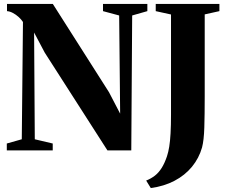

<svg xmlns="http://www.w3.org/2000/svg" viewBox="-20 -763 1166 974"><path d="M14.5 0V-35L90.5 -56.5L96.5 -651.5Q88 -664.5 74.5 -676.8Q61 -689 45.5 -697.2Q30 -705.5 15.5 -706.5V-743H248L533 -295L589.5 -186.5L584.5 -684.5L502.5 -706.5V-743H727.5V-706.5L650.5 -684.5L646 0H525L207 -496L153 -598L156.5 -56.5L247.5 -35V0ZM721.5 153Q746.5 143 765.8 128Q785 113 800 89.2Q815 65.5 827 30Q834 9 838.5 -18.8Q843 -46.5 845.2 -86.2Q847.5 -126 847.5 -181V-689.5L770 -706.5V-743H1093V-706.5L1018.5 -690V-272.5Q1018.5 -181.5 1016.5 -116.5Q1014.5 -51.5 1005 -15Q989.5 39.5 953.8 83Q918 126.5 865 154.2Q812 182 745 191Z"/></svg>

Font: Merriweather 96pt ExtraBold
Style: Regular
Weight: 800
Version: Version 2.100